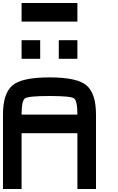

<svg xmlns="http://www.w3.org/2000/svg" viewBox="-20 -1270 790 1290"><path d="M500 -500Q500 -593.8 476.6 -609.4Q453.1 -625 312.5 -625Q171.9 -625 148.4 -609.4Q125 -593.8 125 -500ZM0 -500Q0 -640.6 62.5 -695.3Q125 -750 312.5 -750Q500 -750 562.5 -695.3Q625 -640.6 625 -500V0H500V-375H125V0H0ZM500 -1250V-1125H125V-1250ZM500 -1000V-875H375V-1000ZM250 -1000V-875H125V-1000Z"/></svg>

Font: CraftyPE
Style: Regular
Weight: 400
Designer: Erek Butcher
Foundry: Haunted Coop
Version: Version 0.018;April 4, 2024;FontCreator 15.0.0.2962 64-bit